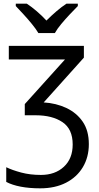

<svg xmlns="http://www.w3.org/2000/svg" viewBox="-20 -786 538 1046"><path d="M437 -536V-472L218 -228Q286 -224 342 -197.5Q398 -171 431 -122.5Q464 -74 464 -1Q464 70 431.5 124.5Q399 179 339.5 209.5Q280 240 199 240Q140 240 93 231Q46 222 14 205V125Q47 141 95.5 154Q144 167 203 167Q280 167 328 122.5Q376 78 376 1Q376 -83 320.5 -120.5Q265 -158 174 -158H115V-219L334 -462H28V-536ZM189 -606Q176 -628 154 -655Q132 -682 108 -708Q84 -734 66 -753V-766H126Q152 -749 180 -725Q208 -701 233 -674Q260 -701 288 -725Q316 -749 342 -766H404V-753Q385 -734 360.5 -708Q336 -682 313.5 -655Q291 -628 279 -606Z"/></svg>

Font: Apis
Style: Regular
Weight: 400
Designer: Monotype Design Team
Foundry: Monotype Imaging Inc.
Version: Version 2.000; build 0001